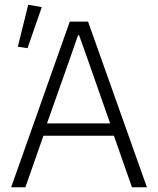

<svg xmlns="http://www.w3.org/2000/svg" viewBox="-20 -789 665 809"><path d="M599 0H536L460 -217H163L87 0H27L274 -698H351ZM444 -269 353 -529 313 -641H309L270 -529L178 -269ZM156 -759 96 -586 55 -592 99 -769Z"/></svg>

Font: IBM Plex Sans Light
Style: Regular
Weight: 300
Designer: Mike Abbink, Paul van der Laan, Pieter van Rosmalen
Foundry: Bold Monday
Version: Version 3.201